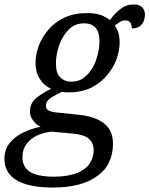

<svg xmlns="http://www.w3.org/2000/svg" viewBox="-55 -605 673 865"><path d="M183 240C134 240 94 235 62 225C29 215 5 200 -11 181C-27 162 -35 138 -35 110C-35 82 -27 58 -11 39C4 20 25 4 50 -8C75 -20 101 -29 128 -34C115 -40 104 -49 95 -61C85 -73 80 -87 80 -103C80 -124 87 -142 101 -157C115 -171 140 -187 175 -205C153 -215 136 -230 124 -250C111 -270 105 -294 105 -323C105 -346 110 -371 119 -397C128 -423 143 -447 162 -470C181 -493 205 -511 234 -525C263 -539 298 -546 337 -546C357 -546 376 -544 394 -539C411 -534 427 -525 440 -514C453 -533 469 -550 487 -564C505 -578 525 -585 548 -585C565 -585 577 -581 586 -572C594 -563 598 -552 598 -539C598 -530 596 -520 593 -511C589 -501 583 -493 575 -487C566 -480 554 -477 539 -477C539 -487 537 -496 532 -503C527 -510 520 -513 511 -513C502 -513 493 -511 485 -506C477 -501 469 -495 462 -490C469 -480 475 -468 479 -456C482 -443 484 -428 484 -413C484 -390 479 -366 471 -341C462 -315 448 -291 429 -268C410 -245 387 -226 358 -211C329 -196 294 -189 255 -189C252 -189 248 -189 245 -189C241 -189 237 -189 234 -190C230 -190 226 -190 223 -191C208 -184 193 -176 177 -166C160 -156 152 -143 152 -128C152 -117 157 -110 167 -106C176 -102 188 -99 203 -98L299 -88C348 -83 387 -70 414 -49C441 -28 454 3 454 43C454 73 448 100 437 124C426 149 409 169 386 186C363 203 335 217 302 226C268 235 228 240 183 240ZM187 191C231 191 266 185 293 174C319 163 338 149 350 130C361 112 367 92 367 71C367 50 360 33 345 20C330 7 307 0 274 -3L177 -12C154 -9 133 -4 113 5C93 14 77 27 65 43C52 60 46 80 46 104C46 121 50 136 59 149C68 162 82 173 103 180C124 187 152 191 187 191ZM266 -237C289 -237 308 -243 324 -256C340 -268 353 -284 364 -303C374 -322 381 -341 386 -362C391 -383 393 -401 393 -418C393 -447 387 -468 375 -481C362 -494 345 -500 324 -500C301 -500 282 -494 266 -482C250 -469 237 -453 227 -435C216 -416 209 -396 204 -375C199 -354 197 -336 197 -319C197 -290 203 -270 216 -257C229 -244 245 -237 266 -237Z"/></svg>

Font: NameLogos Serif
Style: Italic
Weight: 500
Version: Version 0.1